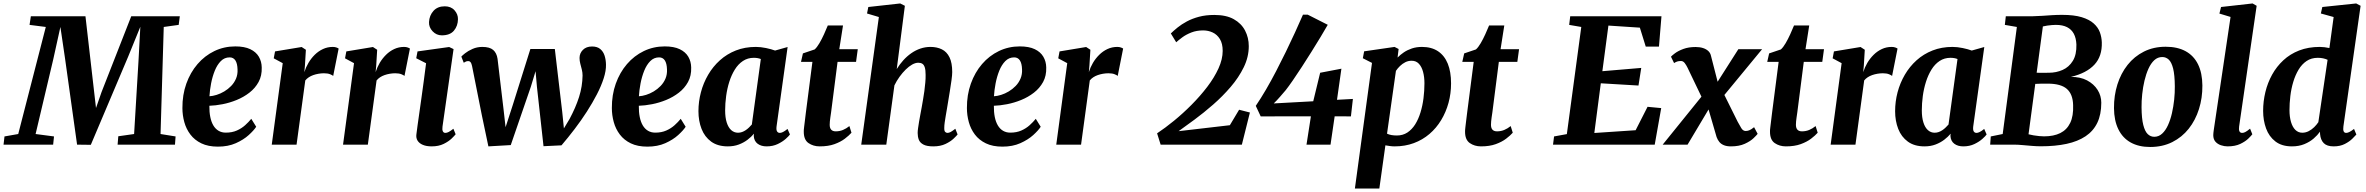

<svg xmlns="http://www.w3.org/2000/svg" viewBox="-62 -837 13688 1111"><path d="M-41.5 0 -36 -47.5 43.5 -61.5 203 -681 109 -693 116.5 -743H432.5L483 -303L493.5 -212L525.5 -304L697.5 -743H978.5L972 -693L885.5 -681L867 -61.5L954 -47.5L950.5 0H618.5L622.5 -48.5L714 -61.5L739.5 -486L750 -682L679.5 -509L463.5 1L384 0L314.5 -497.5L287.5 -681L246 -493L144 -61.5L250.5 -47.5L245.5 0Z M1420.5 -103.5Q1407 -82.5 1377.2 -55.5Q1347.5 -28.5 1302.8 -8.5Q1258 11.5 1199 11.5Q1142.5 11.5 1103.2 -7.5Q1064 -26.5 1039.8 -58.5Q1015.5 -90.5 1004.5 -130.5Q993.5 -170.5 993.5 -211.5Q993 -288 1016.2 -353Q1039.5 -418 1081 -466.2Q1122.5 -514.5 1178.5 -541.5Q1234.5 -568.5 1299.5 -568.5Q1352.5 -568.5 1386 -552.5Q1419.5 -536.5 1435.8 -508.8Q1452 -481 1452.5 -446.5Q1454 -398.5 1434.2 -362.5Q1414.5 -326.5 1381.2 -300.8Q1348 -275 1307.5 -258.5Q1267 -242 1225.8 -234Q1184.5 -226 1149.5 -225Q1149 -189 1154.8 -160.2Q1160.5 -131.5 1172.5 -111.2Q1184.5 -91 1202.8 -80.2Q1221 -69.5 1244.5 -69.5Q1281 -69.5 1308.5 -81.8Q1336 -94 1356.5 -112.5Q1377 -131 1392 -149.5ZM1267 -505Q1237 -505 1215.8 -483.5Q1194.5 -462 1180.8 -427.8Q1167 -393.5 1159.5 -354.5Q1152 -315.5 1150 -280Q1169 -281 1191.5 -288Q1214 -295 1235.8 -308Q1257.5 -321 1275.5 -339.5Q1293.5 -358 1303.8 -382.2Q1314 -406.5 1312.5 -435.5Q1311.5 -470 1300 -487.5Q1288.5 -505 1267 -505Z M1510.5 0 1574 -471.5 1522 -499.5 1529.5 -539.5 1683.5 -565 1708 -549 1702.5 -458.5 1699 -419.5Q1707.5 -447 1722.8 -473Q1738 -499 1759.2 -520Q1780.5 -541 1806.8 -553.2Q1833 -565.5 1863.5 -565.5Q1876 -565.5 1884.8 -562.2Q1893.5 -559 1897.5 -556L1866 -397.5Q1862.5 -401.5 1848.8 -407.2Q1835 -413 1812.5 -413Q1796.5 -413 1780.8 -410.2Q1765 -407.5 1750.8 -402.5Q1736.5 -397.5 1724.8 -389.8Q1713 -382 1704.5 -371.5L1654 0Z M1923 0 1986.5 -471.5 1934.5 -499.5 1942 -539.5 2096 -565 2120.5 -549 2115 -458.5 2111.5 -419.5Q2120 -447 2135.2 -473Q2150.5 -499 2171.8 -520Q2193 -541 2219.2 -553.2Q2245.5 -565.5 2276 -565.5Q2288.5 -565.5 2297.2 -562.2Q2306 -559 2310 -556L2278.5 -397.5Q2275 -401.5 2261.2 -407.2Q2247.5 -413 2225 -413Q2209 -413 2193.2 -410.2Q2177.5 -407.5 2163.2 -402.5Q2149 -397.5 2137.2 -389.8Q2125.5 -382 2117 -371.5L2066.5 0Z M2436 10Q2405.5 10 2384.8 1.2Q2364 -7.5 2354.2 -23.2Q2344.5 -39 2347.5 -60Q2350 -82 2354.5 -113.5Q2359 -145 2364.5 -184Q2370 -223 2376.5 -269Q2383 -315 2389.8 -366Q2396.5 -417 2403.5 -471L2346.5 -500L2354 -539.5L2537 -565L2562.5 -553L2498.5 -104.5Q2496 -86.5 2500.5 -77.2Q2505 -68 2515 -68Q2524 -68 2534.5 -73.5Q2545 -79 2561.5 -92L2574.5 -60Q2568.5 -52 2551.2 -35.2Q2534 -18.5 2505 -4.2Q2476 10 2436 10ZM2494.5 -632.5Q2463.5 -632.5 2441.2 -656Q2419 -679.5 2420.5 -709.5Q2422.5 -747.5 2446.2 -774Q2470 -800.5 2511.5 -800.5Q2547.5 -800.5 2568 -777.5Q2588.5 -754.5 2588 -726Q2587.5 -687 2564.8 -659.8Q2542 -632.5 2494.5 -632.5Z M2764 10 2726.5 -168.5 2669.5 -455Q2666 -471 2661 -477.2Q2656 -483.5 2648 -483.5Q2639 -483.5 2633.8 -480.8Q2628.5 -478 2621.5 -474L2607.5 -509.5Q2612.5 -515.5 2629.5 -529Q2646.5 -542.5 2672.5 -554Q2698.5 -565.5 2729 -565.5Q2771.5 -565.5 2791.8 -548Q2812 -530.5 2817 -497L2852 -202L2863.5 -101L2905 -229L3007 -553.5H3148.5L3191.5 -188L3201 -94L3234 -149Q3251 -181 3264.8 -212.5Q3278.5 -244 3288.5 -275.2Q3298.5 -306.5 3303.5 -337.8Q3308.5 -369 3309 -400Q3309 -417 3304.8 -434Q3300.5 -451 3296 -468Q3291.5 -485 3291.5 -501.5Q3291.5 -529 3311 -548.5Q3330.5 -568 3364 -568Q3394 -568 3411.5 -553.2Q3429 -538.5 3436.5 -514.8Q3444 -491 3444.5 -463.5Q3445.5 -428 3431.2 -383.8Q3417 -339.5 3391.8 -290.8Q3366.5 -242 3333.8 -191Q3301 -140 3263.2 -90.5Q3225.5 -41 3187 4L3083 9L3045 -334.5L3037 -425L3009.5 -334.5L2893.5 2.5Z M3905.5 -103.5Q3892 -82.5 3862.2 -55.5Q3832.5 -28.5 3787.8 -8.5Q3743 11.5 3684 11.5Q3627.5 11.5 3588.2 -7.5Q3549 -26.5 3524.8 -58.5Q3500.5 -90.5 3489.5 -130.5Q3478.5 -170.5 3478.5 -211.5Q3478 -288 3501.2 -353Q3524.5 -418 3566 -466.2Q3607.5 -514.5 3663.5 -541.5Q3719.5 -568.5 3784.5 -568.5Q3837.5 -568.5 3871 -552.5Q3904.5 -536.5 3920.8 -508.8Q3937 -481 3937.5 -446.5Q3939 -398.5 3919.2 -362.5Q3899.5 -326.5 3866.2 -300.8Q3833 -275 3792.5 -258.5Q3752 -242 3710.8 -234Q3669.5 -226 3634.5 -225Q3634 -189 3639.8 -160.2Q3645.5 -131.5 3657.5 -111.2Q3669.5 -91 3687.8 -80.2Q3706 -69.5 3729.5 -69.5Q3766 -69.5 3793.5 -81.8Q3821 -94 3841.5 -112.5Q3862 -131 3877 -149.5ZM3752 -505Q3722 -505 3700.8 -483.5Q3679.5 -462 3665.8 -427.8Q3652 -393.5 3644.5 -354.5Q3637 -315.5 3635 -280Q3654 -281 3676.5 -288Q3699 -295 3720.8 -308Q3742.5 -321 3760.5 -339.5Q3778.5 -358 3788.8 -382.2Q3799 -406.5 3797.5 -435.5Q3796.5 -470 3785 -487.5Q3773.5 -505 3752 -505Z M4431.5 -105.5Q4429 -85 4434.5 -76.5Q4440 -68 4450.5 -68Q4458 -68 4468.5 -73Q4479 -78 4495 -91L4509 -59Q4503.5 -50.5 4485 -33.8Q4466.5 -17 4438.2 -3.5Q4410 10 4374 10Q4342.5 10 4322 -5.2Q4301.5 -20.5 4299.5 -50.5L4301 -63.5Q4285.5 -45 4263.5 -28.2Q4241.5 -11.5 4213.2 -0.8Q4185 10 4149.5 10Q4091 10 4053.2 -17.5Q4015.5 -45 3997.5 -91.2Q3979.5 -137.5 3979.5 -193.5Q3979.5 -249 3993.8 -303Q4008 -357 4035.8 -404.5Q4063.5 -452 4103.8 -488.2Q4144 -524.5 4196.2 -545Q4248.5 -565.5 4311.5 -565.5Q4339.5 -565.5 4370.8 -559Q4402 -552.5 4423 -544.5L4495.5 -565ZM4340.5 -495.5Q4331.5 -499 4321.2 -500.8Q4311 -502.5 4300 -502.5Q4264.5 -502.5 4237 -484.2Q4209.5 -466 4190 -434.5Q4170.5 -403 4158 -363.5Q4145.5 -324 4139.8 -281.2Q4134 -238.5 4134 -198Q4134 -157 4143.2 -128Q4152.5 -99 4169.2 -84Q4186 -69 4208.5 -69Q4220.5 -69 4231.8 -73Q4243 -77 4253 -83.8Q4263 -90.5 4271.8 -99Q4280.5 -107.5 4288.5 -116.5Z M4747 -186.5Q4744.5 -170 4742.8 -157.5Q4741 -145 4740 -134.8Q4739 -124.5 4739 -115Q4739 -96 4747.8 -86.5Q4756.5 -77 4774 -77Q4796.5 -77 4815.8 -85Q4835 -93 4853 -107.5L4865 -69Q4851 -53 4826.8 -34.5Q4802.5 -16 4766.8 -3Q4731 10 4681 10Q4644 10 4616.2 -9.2Q4588.5 -28.5 4589 -76.5Q4589 -80 4589.2 -85.5Q4589.5 -91 4591 -102.2Q4592.5 -113.5 4594.8 -133.2Q4597 -153 4601 -184.5L4639 -479H4573L4584 -528L4652 -551Q4665.5 -563 4679.5 -587Q4693.5 -611 4706 -638.5Q4718.5 -666 4728 -689.5H4816L4794.5 -552.5H4901.5L4891.5 -479H4784.5Z M5338.5 10Q5300.5 10 5280.8 -0.8Q5261 -11.5 5254.5 -29Q5248 -46.5 5248 -67.5Q5248 -79.5 5250.5 -96.2Q5253 -113 5256.2 -133.5Q5259.5 -154 5263.8 -175.5Q5268 -197 5271.5 -217Q5275 -237.5 5279.2 -261.2Q5283.5 -285 5286.8 -310Q5290 -335 5292.2 -359Q5294.5 -383 5294 -404Q5294 -432 5289.2 -447Q5284.5 -462 5275.2 -468Q5266 -474 5251.5 -474Q5235 -474 5216.2 -463.5Q5197.5 -453 5178.8 -434.5Q5160 -416 5143 -392.5Q5126 -369 5113.5 -343L5066.5 0H4921.5L5023.5 -738.5L4955 -759L4962.5 -796.5L5147 -817L5174 -803.5L5127 -437.5Q5144 -465 5165 -488.2Q5186 -511.5 5211 -529Q5236 -546.5 5264 -556Q5292 -565.5 5322 -565.5Q5359.5 -565.5 5388 -551.5Q5416.5 -537.5 5432.2 -505.5Q5448 -473.5 5448 -420Q5448 -403.5 5443.8 -372.8Q5439.5 -342 5434 -308Q5428.5 -274 5424 -247Q5421 -228.5 5417.5 -207.8Q5414 -187 5410.5 -167Q5407 -147 5404.5 -129Q5402 -111 5402 -97Q5401.5 -79 5407.5 -73.5Q5413.5 -68 5420 -68Q5429 -68 5438.8 -73.2Q5448.5 -78.5 5466 -92L5479 -59Q5474 -52 5456.2 -35Q5438.5 -18 5409 -4Q5379.5 10 5338.5 10Z M5960 -103.5Q5946.5 -82.5 5916.8 -55.5Q5887 -28.5 5842.2 -8.5Q5797.5 11.5 5738.5 11.5Q5682 11.5 5642.8 -7.5Q5603.5 -26.5 5579.2 -58.5Q5555 -90.5 5544 -130.5Q5533 -170.5 5533 -211.5Q5532.5 -288 5555.8 -353Q5579 -418 5620.5 -466.2Q5662 -514.5 5718 -541.5Q5774 -568.5 5839 -568.5Q5892 -568.5 5925.5 -552.5Q5959 -536.5 5975.2 -508.8Q5991.5 -481 5992 -446.5Q5993.5 -398.5 5973.8 -362.5Q5954 -326.5 5920.8 -300.8Q5887.5 -275 5847 -258.5Q5806.5 -242 5765.2 -234Q5724 -226 5689 -225Q5688.5 -189 5694.2 -160.2Q5700 -131.5 5712 -111.2Q5724 -91 5742.2 -80.2Q5760.5 -69.5 5784 -69.5Q5820.5 -69.5 5848 -81.8Q5875.5 -94 5896 -112.5Q5916.5 -131 5931.5 -149.5ZM5806.5 -505Q5776.5 -505 5755.2 -483.5Q5734 -462 5720.2 -427.8Q5706.5 -393.5 5699 -354.5Q5691.5 -315.5 5689.5 -280Q5708.5 -281 5731 -288Q5753.5 -295 5775.2 -308Q5797 -321 5815 -339.5Q5833 -358 5843.2 -382.2Q5853.5 -406.5 5852 -435.5Q5851 -470 5839.5 -487.5Q5828 -505 5806.5 -505Z M6050 0 6113.5 -471.5 6061.5 -499.5 6069 -539.5 6223 -565 6247.5 -549 6242 -458.5 6238.5 -419.5Q6247 -447 6262.2 -473Q6277.5 -499 6298.8 -520Q6320 -541 6346.2 -553.2Q6372.5 -565.5 6403 -565.5Q6415.5 -565.5 6424.2 -562.2Q6433 -559 6437 -556L6405.5 -397.5Q6402 -401.5 6388.2 -407.2Q6374.5 -413 6352 -413Q6336 -413 6320.2 -410.2Q6304.5 -407.5 6290.2 -402.5Q6276 -397.5 6264.2 -389.8Q6252.5 -382 6244 -371.5L6193.5 0Z M6654 0 6633.5 -65.5Q6679.5 -96 6731.2 -138.2Q6783 -180.5 6833 -230.8Q6883 -281 6923.8 -334.5Q6964.5 -388 6988.8 -441.2Q7013 -494.5 7013 -542.5Q7013 -584.5 6997 -610.8Q6981 -637 6955.2 -649Q6929.5 -661 6900 -661Q6862 -661 6831.5 -649Q6801 -637 6779.2 -620.8Q6757.5 -604.5 6744 -592.5L6713 -643.5Q6729.5 -659.5 6752.2 -678Q6775 -696.5 6805.8 -713Q6836.5 -729.5 6875.8 -740Q6915 -750.5 6965 -750.5Q7033.5 -750.5 7077.2 -726Q7121 -701.5 7142.5 -660.2Q7164 -619 7164 -570Q7164 -507.5 7135 -448Q7106 -388.5 7059.2 -334Q7012.5 -279.5 6957.8 -231.8Q6903 -184 6850.2 -145Q6797.5 -106 6758 -78L7054.5 -112.5L7108 -202L7170.5 -186L7124 0Z M7498 0 7523.5 -164 7233 -163.5 7204.5 -224.5Q7234 -268 7263.8 -319Q7293.5 -370 7322.2 -425.2Q7351 -480.5 7378.5 -537Q7406 -593.5 7431 -648Q7456 -702.5 7477.5 -752H7505.5L7621 -693.5Q7604 -663.5 7579.5 -623Q7555 -582.5 7527 -537.8Q7499 -493 7471.2 -450.2Q7443.5 -407.5 7419 -372Q7394.5 -336.5 7377.5 -315Q7362 -297 7344.8 -277Q7327.5 -257 7308.5 -238.5L7537 -251L7577 -416L7700 -439.5L7674.5 -259.5L7766.5 -264.5L7755 -163.5L7661 -164L7637 0Z M7778 254 7877 -473 7824 -500 7831.5 -540 8007.5 -565.5 8031 -553.5 8025 -504Q8040.5 -520 8061.2 -534Q8082 -548 8108.2 -556.8Q8134.5 -565.5 8166 -565.5Q8221.5 -565.5 8259 -540.5Q8296.5 -515.5 8315.5 -468.5Q8334.5 -421.5 8334.5 -354.5Q8334.5 -296 8319.8 -242Q8305 -188 8277.2 -142Q8249.5 -96 8209.5 -61.8Q8169.5 -27.5 8118.8 -8.8Q8068 10 8008.5 10Q7995.5 10 7981.8 8.2Q7968 6.5 7954.5 4L7919.5 254ZM7964 -63.5Q7975.5 -58 7989.5 -55.5Q8003.5 -53 8021 -53Q8055.5 -53 8081.8 -70.2Q8108 -87.5 8126.8 -117.2Q8145.5 -147 8157.5 -186Q8169.5 -225 8175 -268.5Q8180.5 -312 8180.5 -355Q8180.5 -391.5 8172.5 -421.2Q8164.5 -451 8148.2 -468.2Q8132 -485.5 8106.5 -485.5Q8086.5 -485.5 8069.8 -477Q8053 -468.5 8039.2 -455.2Q8025.5 -442 8015.5 -427Z M8573.5 -186.5Q8571 -170 8569.2 -157.5Q8567.5 -145 8566.5 -134.8Q8565.5 -124.5 8565.5 -115Q8565.5 -96 8574.2 -86.5Q8583 -77 8600.5 -77Q8623 -77 8642.2 -85Q8661.5 -93 8679.5 -107.5L8691.5 -69Q8677.5 -53 8653.2 -34.5Q8629 -16 8593.2 -3Q8557.5 10 8507.5 10Q8470.5 10 8442.8 -9.2Q8415 -28.5 8415.5 -76.5Q8415.5 -80 8415.8 -85.5Q8416 -91 8417.5 -102.2Q8419 -113.5 8421.2 -133.2Q8423.5 -153 8427.5 -184.5L8465.5 -479H8399.5L8410.5 -528L8478.5 -551Q8492 -563 8506 -587Q8520 -611 8532.5 -638.5Q8545 -666 8554.5 -689.5H8642.5L8621 -552.5H8728L8718 -479H8611Z M8924.5 0 8930.5 -47.5 9004.5 -61 9088 -681 9018 -693 9024 -743H9552L9537.5 -567.5H9461L9427 -677L9245 -689L9210 -425L9435 -444L9419 -342L9201 -355L9163.5 -67.5L9402.5 -83.5L9471.5 -219L9550.5 -211.5L9513 0Z M9954 10Q9930.5 10 9914 3.5Q9897.5 -3 9887.2 -15.2Q9877 -27.5 9871 -44L9807 -263.5L9856 -256.5L9703 0H9559L9822.5 -326L9810 -222L9702.5 -446Q9696 -459.5 9686.8 -471.8Q9677.5 -484 9665 -484Q9651.5 -484 9642.8 -481Q9634 -478 9625 -472L9607 -509Q9612 -515 9630.2 -528.8Q9648.5 -542.5 9678.8 -553.8Q9709 -565 9749.5 -565Q9774 -565 9792.5 -559Q9811 -553 9823 -541.8Q9835 -530.5 9838.5 -514L9892.5 -303.5L9843.5 -311.5L9997 -552.5H10134.5L9876.5 -239.5L9888.5 -343L9993 -132.5Q10003.5 -112.5 10013.8 -95.8Q10024 -79 10039.5 -79Q10048.5 -79 10059.2 -82.8Q10070 -86.5 10088 -101L10108.5 -62.5Q10103.5 -55.5 10085.2 -37.8Q10067 -20 10034.2 -5Q10001.5 10 9954 10Z M10338 -186.5Q10335.5 -170 10333.8 -157.5Q10332 -145 10331 -134.8Q10330 -124.5 10330 -115Q10330 -96 10338.8 -86.5Q10347.5 -77 10365 -77Q10387.5 -77 10406.8 -85Q10426 -93 10444 -107.5L10456 -69Q10442 -53 10417.8 -34.5Q10393.5 -16 10357.8 -3Q10322 10 10272 10Q10235 10 10207.2 -9.2Q10179.5 -28.5 10180 -76.5Q10180 -80 10180.2 -85.5Q10180.5 -91 10182 -102.2Q10183.5 -113.5 10185.8 -133.2Q10188 -153 10192 -184.5L10230 -479H10164L10175 -528L10243 -551Q10256.5 -563 10270.5 -587Q10284.5 -611 10297 -638.5Q10309.5 -666 10319 -689.5H10407L10385.5 -552.5H10492.5L10482.5 -479H10375.5Z M10531 0 10594.5 -471.5 10542.5 -499.5 10550 -539.5 10704 -565 10728.5 -549 10723 -458.5 10719.5 -419.5Q10728 -447 10743.2 -473Q10758.5 -499 10779.8 -520Q10801 -541 10827.2 -553.2Q10853.5 -565.5 10884 -565.5Q10896.5 -565.5 10905.2 -562.2Q10914 -559 10918 -556L10886.5 -397.5Q10883 -401.5 10869.2 -407.2Q10855.5 -413 10833 -413Q10817 -413 10801.2 -410.2Q10785.5 -407.5 10771.2 -402.5Q10757 -397.5 10745.2 -389.8Q10733.5 -382 10725 -371.5L10674.5 0Z M11356 -105.5Q11353.5 -85 11359 -76.5Q11364.5 -68 11375 -68Q11382.5 -68 11393 -73Q11403.5 -78 11419.5 -91L11433.5 -59Q11428 -50.5 11409.5 -33.8Q11391 -17 11362.8 -3.5Q11334.5 10 11298.5 10Q11267 10 11246.5 -5.2Q11226 -20.5 11224 -50.5L11225.5 -63.5Q11210 -45 11188 -28.2Q11166 -11.5 11137.8 -0.8Q11109.5 10 11074 10Q11015.5 10 10977.8 -17.5Q10940 -45 10922 -91.2Q10904 -137.5 10904 -193.5Q10904 -249 10918.2 -303Q10932.5 -357 10960.2 -404.5Q10988 -452 11028.2 -488.2Q11068.5 -524.5 11120.8 -545Q11173 -565.5 11236 -565.5Q11264 -565.5 11295.2 -559Q11326.5 -552.5 11347.5 -544.5L11420 -565ZM11265 -495.5Q11256 -499 11245.8 -500.8Q11235.5 -502.5 11224.5 -502.5Q11189 -502.5 11161.5 -484.2Q11134 -466 11114.5 -434.5Q11095 -403 11082.5 -363.5Q11070 -324 11064.2 -281.2Q11058.5 -238.5 11058.5 -198Q11058.5 -157 11067.8 -128Q11077 -99 11093.8 -84Q11110.5 -69 11133 -69Q11145 -69 11156.2 -73Q11167.5 -77 11177.5 -83.8Q11187.5 -90.5 11196.2 -99Q11205 -107.5 11213 -116.5Z M11747.5 9.5Q11723.5 9.5 11695.8 7.2Q11668 5 11641 2.5Q11614 0 11592.5 0H11454L11457.5 -47.5L11526.5 -61.5L11608.5 -681L11539 -693L11544.5 -743H11701Q11730 -743.5 11756.8 -745.5Q11783.5 -747.5 11811.5 -749.2Q11839.5 -751 11870.5 -751Q11939.5 -751 11983.8 -737.5Q12028 -724 12053.2 -701.2Q12078.5 -678.5 12088.8 -650.2Q12099 -622 12100 -592Q12102.5 -511.5 12057.2 -462.8Q12012 -414 11921.5 -392Q11975.5 -392.5 12014.8 -371.8Q12054 -351 12075.5 -317Q12097 -283 12097 -242.5Q12097 -174.5 12074 -126.5Q12051 -78.5 12006 -48.5Q11961 -18.5 11896 -4.5Q11831 9.5 11747.5 9.5ZM11766 -48Q11821.5 -48 11859.8 -67Q11898 -86 11917.2 -126Q11936.5 -166 11934 -229Q11932.5 -292 11897.8 -322.5Q11863 -353 11787.5 -353Q11763.5 -353 11747.5 -352.8Q11731.5 -352.5 11715 -351.5L11676 -60Q11689 -56.5 11705.2 -53.8Q11721.5 -51 11738.2 -49.5Q11755 -48 11766 -48ZM11723 -416Q11742 -415.5 11758.8 -415.8Q11775.5 -416 11793 -416Q11836.5 -416 11873.5 -432.5Q11910.5 -449 11932.5 -485Q11954.5 -521 11953 -579.5Q11951.5 -616.5 11938 -641.8Q11924.5 -667 11898.8 -680Q11873 -693 11834 -693Q11825 -693 11811.8 -692Q11798.5 -691 11784.8 -689Q11771 -687 11759 -684Z M12469.5 -566.5Q12537.5 -566.5 12584.8 -540.8Q12632 -515 12656.8 -464.8Q12681.5 -414.5 12682 -342Q12682.5 -270 12662.2 -205.8Q12642 -141.5 12603 -92.2Q12564 -43 12507.8 -14.8Q12451.5 13.5 12380 13.5Q12314 13.5 12267.2 -12.5Q12220.5 -38.5 12195.8 -89Q12171 -139.5 12170.5 -211.5Q12170 -284 12190.2 -348.2Q12210.5 -412.5 12249.2 -461.5Q12288 -510.5 12343.8 -538.5Q12399.5 -566.5 12469.5 -566.5ZM12450 -507Q12423.5 -507 12403.8 -488.8Q12384 -470.5 12370 -439.5Q12356 -408.5 12347 -370.5Q12338 -332.5 12333.8 -292.2Q12329.5 -252 12330 -216Q12330.5 -151 12340 -113.8Q12349.5 -76.5 12365.8 -61Q12382 -45.5 12403.5 -45.5Q12429.5 -45.5 12449.2 -63.8Q12469 -82 12483 -112.8Q12497 -143.5 12505.8 -181.8Q12514.5 -220 12518.8 -260.2Q12523 -300.5 12522.5 -337.5Q12522 -403.5 12512.8 -440.2Q12503.5 -477 12487.5 -492Q12471.5 -507 12450 -507Z M12894.5 -104.5Q12892 -87.5 12896.2 -77.8Q12900.5 -68 12912 -68Q12920 -68 12929.5 -72.5Q12939 -77 12958 -92.5L12971 -60Q12965 -52 12948 -35.2Q12931 -18.5 12901.2 -4.2Q12871.5 10 12828 10Q12809 10 12789.5 3.5Q12770 -3 12757.5 -17.2Q12745 -31.5 12745 -55Q12745 -61 12745.8 -68Q12746.5 -75 12747.5 -81.8Q12748.5 -88.5 12749 -92.5L12845 -739L12780.5 -758.5L12790 -796.5L12972.5 -817L12996 -803.5Z M13498 -105.5Q13495.5 -87.5 13499.2 -77.8Q13503 -68 13514 -68Q13521.5 -68 13531.8 -72.8Q13542 -77.5 13559.5 -91L13573 -58.5Q13567 -51.5 13550.2 -34.8Q13533.5 -18 13506.2 -4Q13479 10 13441.5 10Q13403 10 13384.5 -8.5Q13366 -27 13363 -61L13362.5 -75Q13348.5 -55 13326 -35.5Q13303.5 -16 13272 -3Q13240.5 10 13200 10Q13141.5 10 13104.5 -18.5Q13067.5 -47 13050.5 -93.8Q13033.5 -140.5 13033.5 -195.5Q13033.5 -250.5 13046.5 -304.2Q13059.5 -358 13085.5 -405Q13111.5 -452 13150.5 -488.2Q13189.5 -524.5 13242.2 -545Q13295 -565.5 13361.5 -565.5Q13374 -565.5 13388.8 -563.8Q13403.5 -562 13417 -559L13441.5 -738.5L13367.5 -759L13376 -796.5L13572 -817L13597.5 -803.5ZM13406.5 -491Q13394.5 -496.5 13380.2 -499.5Q13366 -502.5 13350 -502.5Q13312.5 -502.5 13285 -484Q13257.5 -465.5 13238.5 -433.8Q13219.5 -402 13207.8 -362.8Q13196 -323.5 13191 -281.2Q13186 -239 13186 -200Q13186 -161 13194.8 -131.2Q13203.5 -101.5 13220.2 -85.2Q13237 -69 13260 -69Q13279.5 -69 13297 -78Q13314.5 -87 13329 -101.2Q13343.5 -115.5 13353 -130Z"/></svg>

Font: Merriweather 24pt ExtraBold
Style: Italic
Weight: 800
Italic angle: -7.8°
Version: Version 2.101